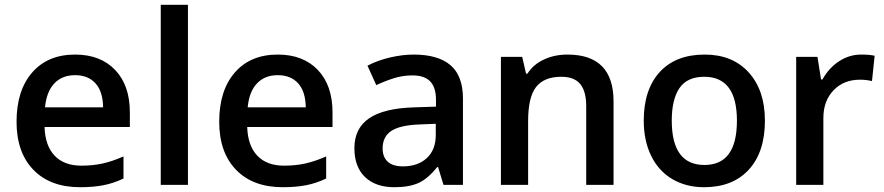

<svg xmlns="http://www.w3.org/2000/svg" viewBox="-20 -780 3728 810"><path d="M317.9 9.8Q191.9 9.8 120.8 -63.7Q49.8 -137.2 49.8 -266.1Q49.8 -398.4 115.7 -474.1Q181.6 -549.8 296.9 -549.8Q403.8 -549.8 465.8 -484.9Q527.8 -419.9 527.8 -306.2V-244.1H168Q170.4 -165.5 210.4 -123.3Q250.5 -81.1 323.2 -81.1Q371.1 -81.1 412.4 -90.1Q453.6 -99.1 501 -120.1V-26.9Q459 -6.8 416 1.5Q373 9.8 317.9 9.8ZM296.9 -462.9Q242.2 -462.9 209.2 -428.2Q176.3 -393.6 169.9 -327.1H415Q414.1 -394 382.8 -428.5Q351.6 -462.9 296.9 -462.9Z M772.9 0H658.2V-759.8H772.9Z M1172.9 9.8Q1046.9 9.8 975.8 -63.7Q904.8 -137.2 904.8 -266.1Q904.8 -398.4 970.7 -474.1Q1036.6 -549.8 1151.9 -549.8Q1258.8 -549.8 1320.8 -484.9Q1382.8 -419.9 1382.8 -306.2V-244.1H1022.9Q1025.4 -165.5 1065.4 -123.3Q1105.5 -81.1 1178.2 -81.1Q1226.1 -81.1 1267.3 -90.1Q1308.6 -99.1 1356 -120.1V-26.9Q1314 -6.8 1271 1.5Q1228 9.8 1172.9 9.8ZM1151.9 -462.9Q1097.2 -462.9 1064.2 -428.2Q1031.2 -393.6 1024.9 -327.1H1270Q1269 -394 1237.8 -428.5Q1206.5 -462.9 1151.9 -462.9Z M1851.1 0 1828.1 -75.2H1824.2Q1785.2 -25.9 1745.6 -8.1Q1706.1 9.8 1644 9.8Q1564.5 9.8 1519.8 -33.2Q1475.1 -76.2 1475.1 -154.8Q1475.1 -238.3 1537.1 -280.8Q1599.1 -323.2 1726.1 -327.1L1819.3 -330.1V-358.9Q1819.3 -410.6 1795.2 -436.3Q1771 -461.9 1720.2 -461.9Q1678.7 -461.9 1640.6 -449.7Q1602.5 -437.5 1567.4 -420.9L1530.3 -502.9Q1574.2 -525.9 1626.5 -537.8Q1678.7 -549.8 1725.1 -549.8Q1828.1 -549.8 1880.6 -504.9Q1933.1 -460 1933.1 -363.8V0ZM1680.2 -78.1Q1742.7 -78.1 1780.5 -113Q1818.4 -147.9 1818.4 -210.9V-257.8L1749 -254.9Q1668 -252 1631.1 -227.8Q1594.2 -203.6 1594.2 -153.8Q1594.2 -117.7 1615.7 -97.9Q1637.2 -78.1 1680.2 -78.1Z M2568.4 0H2453.1V-332Q2453.1 -394.5 2428 -425.3Q2402.8 -456.1 2348.1 -456.1Q2275.4 -456.1 2241.7 -413.1Q2208 -370.1 2208 -269V0H2093.3V-540H2183.1L2199.2 -469.2H2205.1Q2229.5 -507.8 2274.4 -528.8Q2319.3 -549.8 2374 -549.8Q2568.4 -549.8 2568.4 -352.1Z M3207 -271Q3207 -138.7 3139.2 -64.5Q3071.3 9.8 2950.2 9.8Q2874.5 9.8 2816.4 -24.4Q2758.3 -58.6 2727.1 -122.6Q2695.8 -186.5 2695.8 -271Q2695.8 -402.3 2763.2 -476.1Q2830.6 -549.8 2953.1 -549.8Q3070.3 -549.8 3138.7 -474.4Q3207 -398.9 3207 -271ZM2814 -271Q2814 -84 2952.1 -84Q3088.9 -84 3088.9 -271Q3088.9 -456.1 2951.2 -456.1Q2878.9 -456.1 2846.4 -408.2Q2814 -360.4 2814 -271Z M3612.8 -549.8Q3647.5 -549.8 3669.9 -544.9L3658.7 -438Q3634.3 -443.8 3607.9 -443.8Q3539.1 -443.8 3496.3 -398.9Q3453.6 -354 3453.6 -282.2V0H3338.9V-540H3428.7L3443.8 -444.8H3449.7Q3476.6 -493.2 3519.8 -521.5Q3563 -549.8 3612.8 -549.8Z"/></svg>

Font: Open Sans Semibold
Style: Regular
Weight: 600
Foundry: Ascender Corporation
Version: Version 1.10; ttfautohint (v1.5.65-e2d9)